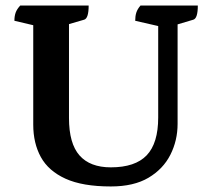

<svg xmlns="http://www.w3.org/2000/svg" viewBox="-20 -661 765 693"><path d="M380 12Q278 12 216.5 -16Q155 -44 127.5 -94Q100 -144 100 -211V-570L32 -586Q32 -603 36.5 -615.5Q41 -628 53 -641H300Q300 -595 284 -590L229 -574V-235Q229 -143 267 -100Q305 -57 380 -57Q468 -57 509.5 -100.5Q551 -144 551 -237V-567L468 -586Q468 -603 472 -615.5Q476 -628 487 -641H694Q694 -595 678 -590L621 -573V-214Q621 -154 595 -102.5Q569 -51 516 -19.5Q463 12 380 12Z"/></svg>

Font: Petrona
Style: Bold
Weight: 700
Designer: Ringo R. Seeber
Foundry: Ringo R. Seeber
Version: Version 2.001; ttfautohint (v1.8.3)